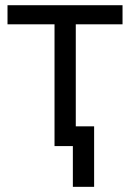

<svg xmlns="http://www.w3.org/2000/svg" viewBox="-20 -560 499 736"><path d="M189 0V-466.8H8.8V-540H449.7V-466.8H270.5V0ZM259.3 156.2V0H221.2V-75.7H340.8V156.2Z"/></svg>

Font: V-Inter
Style: Regular-375
Weight: 375
Designer: Rasmus Andersson
Foundry: rsms
Version: Version 4.000;git-4146feb